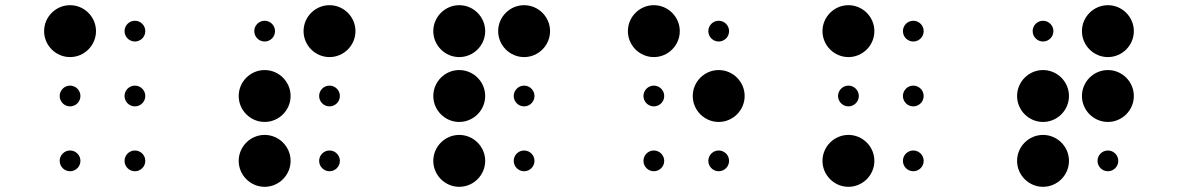

<svg xmlns="http://www.w3.org/2000/svg" viewBox="-20 -670 4540 740"><path d="M150 -550C150 -495 195 -450 250 -450C305 -450 350 -495 350 -550C350 -605 305 -650 250 -650C195 -650 150 -605 150 -550ZM210 -300C210 -278 228 -260 250 -260C272 -260 290 -278 290 -300C290 -322 272 -340 250 -340C228 -340 210 -322 210 -300ZM210 -50C210 -28 228 -10 250 -10C272 -10 290 -28 290 -50C290 -72 272 -90 250 -90C228 -90 210 -72 210 -50ZM460 -550C460 -528 478 -510 500 -510C522 -510 540 -528 540 -550C540 -572 522 -590 500 -590C478 -590 460 -572 460 -550ZM460 -300C460 -278 478 -260 500 -260C522 -260 540 -278 540 -300C540 -322 522 -340 500 -340C478 -340 460 -322 460 -300ZM460 -50C460 -28 478 -10 500 -10C522 -10 540 -28 540 -50C540 -72 522 -90 500 -90C478 -90 460 -72 460 -50Z M960 -550C960 -528 978 -510 1000 -510C1022 -510 1040 -528 1040 -550C1040 -572 1022 -590 1000 -590C978 -590 960 -572 960 -550ZM900 -300C900 -245 945 -200 1000 -200C1055 -200 1100 -245 1100 -300C1100 -355 1055 -400 1000 -400C945 -400 900 -355 900 -300ZM900 -50C900 5 945 50 1000 50C1055 50 1100 5 1100 -50C1100 -105 1055 -150 1000 -150C945 -150 900 -105 900 -50ZM1150 -550C1150 -495 1195 -450 1250 -450C1305 -450 1350 -495 1350 -550C1350 -605 1305 -650 1250 -650C1195 -650 1150 -605 1150 -550ZM1210 -300C1210 -278 1228 -260 1250 -260C1272 -260 1290 -278 1290 -300C1290 -322 1272 -340 1250 -340C1228 -340 1210 -322 1210 -300ZM1210 -50C1210 -28 1228 -10 1250 -10C1272 -10 1290 -28 1290 -50C1290 -72 1272 -90 1250 -90C1228 -90 1210 -72 1210 -50Z M1650 -550C1650 -495 1695 -450 1750 -450C1805 -450 1850 -495 1850 -550C1850 -605 1805 -650 1750 -650C1695 -650 1650 -605 1650 -550ZM1650 -300C1650 -245 1695 -200 1750 -200C1805 -200 1850 -245 1850 -300C1850 -355 1805 -400 1750 -400C1695 -400 1650 -355 1650 -300ZM1650 -50C1650 5 1695 50 1750 50C1805 50 1850 5 1850 -50C1850 -105 1805 -150 1750 -150C1695 -150 1650 -105 1650 -50ZM1900 -550C1900 -495 1945 -450 2000 -450C2055 -450 2100 -495 2100 -550C2100 -605 2055 -650 2000 -650C1945 -650 1900 -605 1900 -550ZM1960 -300C1960 -278 1978 -260 2000 -260C2022 -260 2040 -278 2040 -300C2040 -322 2022 -340 2000 -340C1978 -340 1960 -322 1960 -300ZM1960 -50C1960 -28 1978 -10 2000 -10C2022 -10 2040 -28 2040 -50C2040 -72 2022 -90 2000 -90C1978 -90 1960 -72 1960 -50Z M2400 -550C2400 -495 2445 -450 2500 -450C2555 -450 2600 -495 2600 -550C2600 -605 2555 -650 2500 -650C2445 -650 2400 -605 2400 -550ZM2460 -300C2460 -278 2478 -260 2500 -260C2522 -260 2540 -278 2540 -300C2540 -322 2522 -340 2500 -340C2478 -340 2460 -322 2460 -300ZM2460 -50C2460 -28 2478 -10 2500 -10C2522 -10 2540 -28 2540 -50C2540 -72 2522 -90 2500 -90C2478 -90 2460 -72 2460 -50ZM2710 -550C2710 -528 2728 -510 2750 -510C2772 -510 2790 -528 2790 -550C2790 -572 2772 -590 2750 -590C2728 -590 2710 -572 2710 -550ZM2650 -300C2650 -245 2695 -200 2750 -200C2805 -200 2850 -245 2850 -300C2850 -355 2805 -400 2750 -400C2695 -400 2650 -355 2650 -300ZM2710 -50C2710 -28 2728 -10 2750 -10C2772 -10 2790 -28 2790 -50C2790 -72 2772 -90 2750 -90C2728 -90 2710 -72 2710 -50Z M3150 -550C3150 -495 3195 -450 3250 -450C3305 -450 3350 -495 3350 -550C3350 -605 3305 -650 3250 -650C3195 -650 3150 -605 3150 -550ZM3210 -300C3210 -278 3228 -260 3250 -260C3272 -260 3290 -278 3290 -300C3290 -322 3272 -340 3250 -340C3228 -340 3210 -322 3210 -300ZM3150 -50C3150 5 3195 50 3250 50C3305 50 3350 5 3350 -50C3350 -105 3305 -150 3250 -150C3195 -150 3150 -105 3150 -50ZM3460 -550C3460 -528 3478 -510 3500 -510C3522 -510 3540 -528 3540 -550C3540 -572 3522 -590 3500 -590C3478 -590 3460 -572 3460 -550ZM3460 -300C3460 -278 3478 -260 3500 -260C3522 -260 3540 -278 3540 -300C3540 -322 3522 -340 3500 -340C3478 -340 3460 -322 3460 -300ZM3460 -50C3460 -28 3478 -10 3500 -10C3522 -10 3540 -28 3540 -50C3540 -72 3522 -90 3500 -90C3478 -90 3460 -72 3460 -50Z M3960 -550C3960 -528 3978 -510 4000 -510C4022 -510 4040 -528 4040 -550C4040 -572 4022 -590 4000 -590C3978 -590 3960 -572 3960 -550ZM3900 -300C3900 -245 3945 -200 4000 -200C4055 -200 4100 -245 4100 -300C4100 -355 4055 -400 4000 -400C3945 -400 3900 -355 3900 -300ZM3900 -50C3900 5 3945 50 4000 50C4055 50 4100 5 4100 -50C4100 -105 4055 -150 4000 -150C3945 -150 3900 -105 3900 -50ZM4150 -550C4150 -495 4195 -450 4250 -450C4305 -450 4350 -495 4350 -550C4350 -605 4305 -650 4250 -650C4195 -650 4150 -605 4150 -550ZM4150 -300C4150 -245 4195 -200 4250 -200C4305 -200 4350 -245 4350 -300C4350 -355 4305 -400 4250 -400C4195 -400 4150 -355 4150 -300ZM4210 -50C4210 -28 4228 -10 4250 -10C4272 -10 4290 -28 4290 -50C4290 -72 4272 -90 4250 -90C4228 -90 4210 -72 4210 -50Z"/></svg>

Font: APH Braille Shadows
Style: Regular
Weight: 400
Designer: M R Gray
Version: Version 1.1